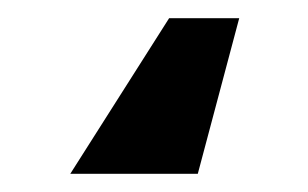

<svg xmlns="http://www.w3.org/2000/svg" viewBox="-20 26 335 209"><path d="M240.4 45.8H164.1L56.5 215.2H195.3Z"/></svg>

Font: Magic Ui Pro
Style: Bold
Weight: 700
Designer: Stefan Endress, Andreas Faust
Version: Version 1.000;FEAKit 1.0